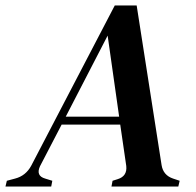

<svg xmlns="http://www.w3.org/2000/svg" viewBox="-42 -681 716 701"><path d="M-22 0 -17 -21 13 -29Q52 -39 72 -76L377 -661H457L548 -78Q554 -41 590 -29L614 -21L609 0H365L369 -21L388 -27Q423 -38 419 -75L397 -226H183L104 -74Q88 -39 123 -29L149 -21L145 0ZM351 -551 198 -255H393Z"/></svg>

Font: DM Serif Text
Style: Italic
Weight: 400
Italic angle: -12°
Designer: Colophon Foundry, Frank Grießhammer
Foundry: Colophon Foundry
Version: Version 5.100; ttfautohint (v1.8.2)